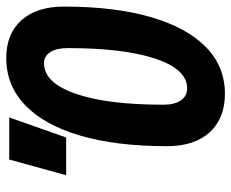

<svg xmlns="http://www.w3.org/2000/svg" viewBox="-84 -660 753 626"><g transform="rotate(-90 293.0 -346.5)"><path d="M300.8 9.8Q220.2 9.8 175 -40Q129.9 -89.8 129.9 -178.7Q129.9 -343.8 164.1 -460.9Q198.2 -578.1 262.7 -640.6Q327.1 -703.1 417.5 -703.1Q496.1 -703.1 540.5 -653.6Q585 -604 585 -515.1Q585 -350.1 551 -232.7Q517.1 -115.2 453.6 -52.7Q390.1 9.8 300.8 9.8ZM318.4 -113.3Q380.4 -113.3 415 -216.3Q449.7 -319.3 449.7 -502.9Q449.7 -539.1 436.5 -559.6Q423.3 -580.1 400.4 -580.1Q336.9 -580.1 301 -477.3Q265.1 -374.5 265.1 -190.9Q265.1 -154.3 279.3 -133.8Q293.5 -113.3 318.4 -113.3ZM35.2 -507.8 86.4 -693.4H223.6L158.2 -507.8Z"/></g></svg>

Font: Cascadia Code PL
Style: Bold Italic
Weight: 700
Italic angle: -10°
Monospace: yes
Designer: Aaron Bell
Foundry: Saja Typeworks
Version: Version 2404.023; ttfautohint (v1.8.4)